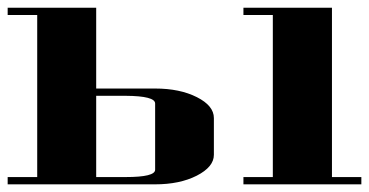

<svg xmlns="http://www.w3.org/2000/svg" viewBox="-20 -481 963 501"><path d="M0 -19H77.1V-441.9H0V-460.9H231V-250H384.8Q449.2 -250 493.7 -227.5Q538.1 -205.1 538.1 -172.9V-77.1Q538.1 -45.4 493.2 -22.5Q448.7 0 384.8 0H0ZM231 -19H308.1Q384.8 -19 384.8 -38.1V-210.9Q384.8 -230.5 308.1 -231H231ZM615.2 0V-19H691.9V-441.9H615.2V-460.9H846.2V-19H922.9V0Z"/></svg>

Font: Hjet
Style: Regular
Weight: 400
Designer: T. Christopher White
Version: Version 1.2